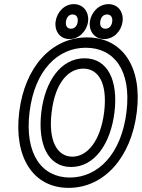

<svg xmlns="http://www.w3.org/2000/svg" viewBox="-20 -872 686 929"><path d="M318 -13C183 -13 98 -126 123 -330C148 -533 260 -641 395 -641C531 -641 617 -533 592 -330C567 -126 454 -13 318 -13ZM312 37C484 37 615 -110 642 -330C669 -549 572 -691 401 -691C230 -691 100 -549 73 -330C46 -110 141 37 312 37ZM324 -64C439 -64 516 -179 534 -330C552 -480 503 -590 389 -590C275 -590 198 -480 180 -330C162 -179 209 -64 324 -64ZM330 -114C259 -114 212 -187 230 -330C247 -472 311 -540 383 -540C455 -540 501 -472 484 -330C466 -187 401 -114 330 -114ZM323 -733C308 -733 296 -744 299 -767C302 -791 316 -802 331 -802C347 -802 359 -791 356 -767C353 -744 339 -733 323 -733ZM316 -683C363 -683 400 -722 406 -767C412 -813 384 -852 337 -852C291 -852 255 -813 249 -767C243 -722 270 -683 316 -683ZM490 -733C474 -733 462 -744 465 -767C468 -791 482 -802 498 -802C514 -802 526 -791 523 -767C520 -744 506 -733 490 -733ZM484 -683C531 -683 567 -722 573 -767C579 -813 552 -852 505 -852C458 -852 421 -813 415 -767C409 -722 437 -683 484 -683Z"/></svg>

Font: Falling Sky
Style: CondOuObl
Weight: 400
Designer: Paul D. Hunt
Foundry: Adobe Systems Incorporated
Version: Version 1.02